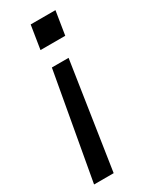

<svg xmlns="http://www.w3.org/2000/svg" viewBox="-191 -590 654 820"><g transform="rotate(-30 136.0 -179.5)"><path d="M223 -426.8 241.5 -542.6H119.3L100.9 -426.8ZM108.7 184.7 188.2 -338.1H105.8L12.1 184.7Z"/></g></svg>

Font: Riot Sans 2.0
Style: Italic
Weight: 400
Italic angle: -9.39999°
Designer: Rasmus Andersson
Foundry: rsms
Version: Version 3.006;hotconv 1.0.109;makeotfexe 2.5.65596